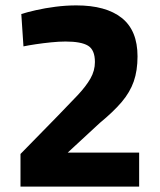

<svg xmlns="http://www.w3.org/2000/svg" viewBox="-20 -692 595 712"><path d="M56 0V-121L193 -261Q237 -306 268 -339Q299 -372 315.5 -401Q332 -430 332 -462Q332 -507 306.5 -522.5Q281 -538 223 -538Q199 -538 169.5 -535Q140 -532 113 -528Q86 -524 67 -520L59 -640Q81 -647 114 -654.5Q147 -662 186 -667Q225 -672 263 -672Q373 -672 431.5 -625.5Q490 -579 490 -483Q490 -430 476 -390Q462 -350 431.5 -314Q401 -278 350 -236L231 -126H496V0Z"/></svg>

Font: Cairo ExtraBold
Style: Regular
Weight: 800
Designer: Mohamed Gaber, Accademia di Belle Arti di Urbino
Foundry: Kief Type Foundry, Accademia di Belle Arti di Urbino
Version: Version 3.117